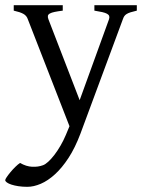

<svg xmlns="http://www.w3.org/2000/svg" viewBox="-43 -474 556 738"><path d="M482.9 -433.1Q468.3 -429.7 459 -426.8Q449.7 -423.8 443.8 -420.2Q438 -416.5 434.8 -411.9Q431.6 -407.2 429.2 -399.9L266.1 40Q245.6 94.2 220.5 132.8Q195.3 171.4 168.2 196Q141.1 220.7 113.8 232.4Q86.4 244.1 62 244.1Q43.5 244.1 27.8 241.7Q12.2 239.3 1 235.6Q-10.3 231.9 -16.6 227.3Q-22.9 222.7 -22.9 218.3Q-22.9 215.3 -17.1 206.5Q-11.2 197.8 -2.4 187.3Q6.3 176.8 16.4 167Q26.4 157.2 34.2 152.3Q57.6 166 80.8 167Q104 168 122.1 161.1Q130.9 158.2 142.6 147.5Q154.3 136.7 166.3 121.1Q178.2 105.5 189.7 85.7Q201.2 65.9 210 44.9L224.1 11.2L64 -399.9Q59.6 -413.6 46.9 -420.7Q34.2 -427.7 9.8 -433.1V-454.1H198.2V-433.1Q179.2 -430.7 167.2 -428.2Q155.3 -425.8 148.7 -422.1Q142.1 -418.5 141.1 -413.1Q140.1 -407.7 143.1 -399.9L263.2 -88.9L376 -399.9Q378.4 -407.2 376.7 -412.4Q375 -417.5 368.4 -421.1Q361.8 -424.8 349.9 -427.5Q337.9 -430.2 319.8 -433.1V-454.1H482.9Z"/></svg>

Font: Gentium Plus
Style: Regular
Weight: 400
Designer: J. Victor Gaultney, Annie Olsen, Iska Routamaa
Foundry: SIL International
Version: Version 1.510